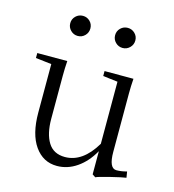

<svg xmlns="http://www.w3.org/2000/svg" viewBox="-100 -724 745 824"><g transform="rotate(15 272.5 -312.0)"><path d="M199.5 -564Q186.5 -550.8 168 -550.8Q149.4 -550.8 136.2 -564Q123 -577.1 123 -595.7Q123 -614.3 136.2 -627.2Q149.4 -640.1 168 -640.1Q186.5 -640.1 199.5 -627.2Q212.4 -614.3 212.4 -595.7Q212.4 -577.1 199.5 -564ZM398.9 -564Q385.7 -550.8 367.2 -550.8Q348.6 -550.8 335.4 -564Q322.3 -577.1 322.3 -595.7Q322.3 -614.3 335.4 -627.2Q348.6 -640.1 367.2 -640.1Q385.7 -640.1 398.9 -627.2Q412.1 -614.3 412.1 -595.7Q412.1 -577.1 398.9 -564ZM225.6 11.2Q164.1 11.2 127 -41.3Q89.8 -93.8 89.8 -189.5V-404.8L19.5 -413.1V-435.1H152.8Q150.4 -400.9 150.4 -370.1V-178.2Q150.4 -111.8 174.3 -73.2Q198.2 -34.7 249 -34.7Q327.6 -34.7 383.8 -129.4V-405.3L318.4 -413.1V-435.1H446.8Q444.3 -400.9 444.3 -370.1V-109.9Q444.3 -37.1 477.5 -37.1Q499 -37.1 523.4 -43.9L527.8 -17.1Q510.7 -15.1 458.5 -2.2Q406.2 10.7 397.9 15.6L383.8 6.3V-96.7Q355 -45.4 313.7 -17.1Q272.5 11.2 225.6 11.2Z"/></g></svg>

Font: Elstob Light
Style: Regular
Weight: 300
Designer: Peter S. Baker
Version: Version 1.015